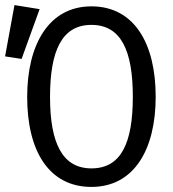

<svg xmlns="http://www.w3.org/2000/svg" viewBox="-60 -725 680 756"><path d="M-3 -705 -40 -503 25 -493 96 -689ZM553 -344C553 -556 467 -700 300 -700C133 -700 47 -551 47 -343C47 -130 133 11 300 11C467 11 553 -135 553 -344ZM463 -344C463 -160 416 -62 300 -62C187 -62 137 -159 137 -343C137 -526 184 -627 300 -627C416 -627 463 -527 463 -344Z"/></svg>

Font: FiraMono Nerd Font
Style: Regular
Weight: 400
Designer: Carrois Corporate & Edenspiekermann AG
Foundry: Carrois Corporate GbR & Edenspiekermann AG
Version: Version 003.206;Nerd Fonts 3.3.0